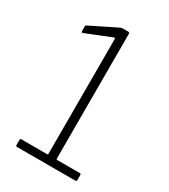

<svg xmlns="http://www.w3.org/2000/svg" viewBox="-183 -829 805 916"><g transform="rotate(30 219.0 -371.0)"><path d="M384 -42Q391 -42 391 -36V-6Q391 -5 389.5 -2.5Q388 0 384 0H62Q56 0 56 -6V-36Q56 -42 62 -42H203Q209 -42 209 -46V-678Q209 -686 203 -684L63 -628Q55 -625 55 -635V-659Q55 -664 56 -665Q57 -666 61 -668L198 -736Q205 -740 209.5 -741Q214 -742 220 -742H247Q255 -742 255 -733V-48Q255 -42 260 -42H384Z"/></g></svg>

Font: Libre Franklin Thin Thin
Style: Regular
Weight: 250
Version: Version 3.000